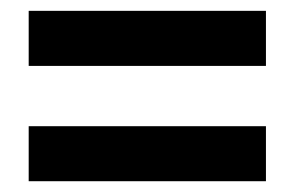

<svg xmlns="http://www.w3.org/2000/svg" viewBox="-20 -504 546 356"><path d="M33.2 -381.8V-483.9H473.1V-381.8ZM33.2 -168V-270H473.1V-168Z"/></svg>

Font: TruenoSBd
Style: Demi
Weight: 600
Designer: Julieta Ulanovsky
Foundry: Julieta Ulanovsky
Version: Version 3.001b